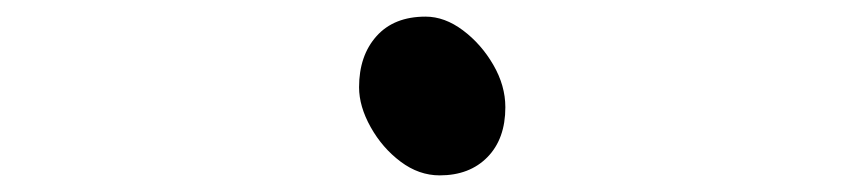

<svg xmlns="http://www.w3.org/2000/svg" viewBox="-20 -485 1040 231"><path d="M509 -274Q484 -274 462 -290.5Q440 -307 426 -332Q412 -357 412 -380Q412 -418 433 -441.5Q454 -465 492 -465Q515 -465 537 -448.5Q559 -432 573.5 -407Q588 -382 588 -356Q588 -318 566.5 -296Q545 -274 509 -274Z"/></svg>

Font: QiushuiShotai
Style: Regular
Weight: 600
Designer: Fontworks Inc.
Foundry: Fontworks Inc.
Version: Version 1.250